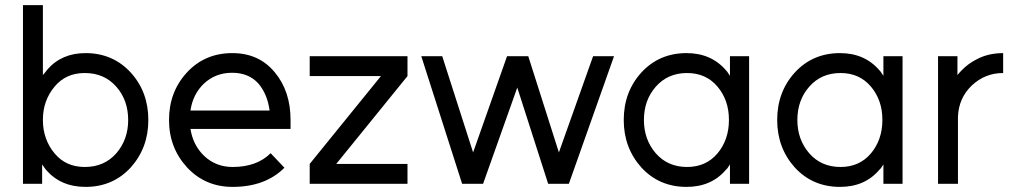

<svg xmlns="http://www.w3.org/2000/svg" viewBox="-20 -720 3959 752"><path d="M312 -434Q388 -434 435 -381Q482 -328 482 -250Q482 -173 435 -119Q388 -66 312 -66Q238 -66 194 -119Q172 -145 160 -178Q148 -211 148 -250Q148 -290 160 -322.5Q172 -355 194 -381Q238 -434 312 -434ZM315 -512Q221 -512 165 -447Q161 -442 157 -436.5Q153 -431 148 -426V-700H70V0H145V-76Q149 -71 152.5 -65.5Q156 -60 160 -55Q218 12 315 12Q422 12 492 -64Q561 -141 561 -250Q561 -360 492 -436Q422 -512 315 -512Z M1118 -215V-250Q1118 -363 1056 -437Q994 -512 890 -512Q782 -512 712 -436Q642 -360 642 -250Q642 -141 713 -64Q784 12 891 12Q1019 12 1094 -63L1040 -120Q986 -66 891 -66Q826 -66 780 -109Q758 -130 744.5 -156.5Q731 -183 726 -215ZM889 -435Q953 -435 991 -394Q1027 -353 1036 -287H726Q735 -350 778 -392Q824 -435 889 -435Z M1193 0H1576V-78H1297L1576 -422V-500H1193V-422H1472L1193 -78Z M2303 -500 2169 -123 2049 -500H1966L1833 -123L1712 -500H1630L1790 0H1872L2006 -377L2127 0H2208L2385 -500Z M2839 -500V-423Q2835 -428 2832 -433.5Q2829 -439 2824 -444Q2766 -512 2669 -512Q2562 -512 2492 -436Q2423 -360 2423 -250Q2423 -141 2492 -64Q2562 12 2669 12Q2767 12 2824 -56Q2829 -60 2832 -65.5Q2835 -71 2839 -76V0H2914V-500ZM2671 -434Q2745 -434 2790 -381Q2812 -355 2823.5 -322.5Q2835 -290 2835 -250Q2835 -211 2823.5 -178Q2812 -145 2790 -119Q2745 -66 2671 -66Q2596 -66 2549 -119Q2502 -173 2502 -250Q2502 -328 2549 -381Q2596 -434 2671 -434Z M3440 -500V-423Q3436 -428 3433 -433.5Q3430 -439 3425 -444Q3367 -512 3270 -512Q3163 -512 3093 -436Q3024 -360 3024 -250Q3024 -141 3093 -64Q3163 12 3270 12Q3368 12 3425 -56Q3430 -60 3433 -65.5Q3436 -71 3440 -76V0H3515V-500ZM3272 -434Q3346 -434 3391 -381Q3413 -355 3424.5 -322.5Q3436 -290 3436 -250Q3436 -211 3424.5 -178Q3413 -145 3391 -119Q3346 -66 3272 -66Q3197 -66 3150 -119Q3103 -173 3103 -250Q3103 -328 3150 -381Q3197 -434 3272 -434Z M3654 -500V0H3732V-263Q3735 -336 3786 -385Q3838 -434 3909 -434V-512Q3850 -512 3804 -487Q3772 -471 3746 -444Q3742 -440 3738 -435.5Q3734 -431 3730 -426V-500Z"/></svg>

Font: Unageo
Style: Regular
Weight: 400
Designer: Richard Sepsi
Foundry: Richard Sepsi
Version: Version 2.000